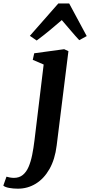

<svg xmlns="http://www.w3.org/2000/svg" viewBox="-140 -852 530 1128"><path d="M193 2.5Q183 84 150.8 140.8Q118.5 197.5 70.5 227Q22.5 256.5 -35 256.5Q-62.5 256.5 -86.5 252Q-110.5 247.5 -120.5 238.5L-102 186Q-95 188.5 -81.8 190.8Q-68.5 193 -58 193Q-27 193 -6 175.8Q15 158.5 28 128.2Q41 98 49 58.2Q57 18.5 62.5 -27L116.5 -473L52.5 -500.5L61 -539L237 -563L262 -551.5ZM75.5 -614 35.5 -641.5 202.5 -831.5H266.5L369.5 -640L325.5 -616Q300 -643.5 274.5 -673.8Q249 -704 223 -734Q188 -703.5 150.8 -672.8Q113.5 -642 75.5 -614Z"/></svg>

Font: Merriweather 28pt
Style: Bold Italic
Weight: 700
Italic angle: -7.8°
Version: Version 2.101